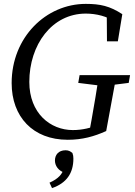

<svg xmlns="http://www.w3.org/2000/svg" viewBox="-20 -705 695 989"><path d="M40 -277C40 -104 149 15 329 15C404 15 465 -2 527 -30L580 -318H490C478 -243 466 -166 452 -90L441 -30L495 -65C449 -46 404 -35 355 -35C240 -35 131 -121 131 -283C131 -474 247 -635 422 -635C475 -635 535 -621 572 -591L530 -632L531 -492H587L610 -632C546 -674 496 -685 422 -685C217 -685 40 -513 40 -277ZM383 -278 504 -263H524L643 -278L650 -318H390L383 -278ZM358 112C358 101 357 94 353 83C343 75 334 69 318 69C281 69 263 93 263 122C263 147 279 176 319 187L309 163C301 190 283 215 235 236L248 264C323 238 358 187 358 112Z"/></svg>

Font: Source Serif 4 Variable
Style: Italic
Weight: 400
Italic angle: -12°
Designer: Frank Grießhammer
Foundry: Adobe Systems Incorporated
Version: Version 4.004;hotconv 1.0.116;makeotfexe 2.5.65601